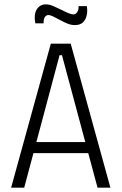

<svg xmlns="http://www.w3.org/2000/svg" viewBox="-20 -860 557 880"><path d="M31 0 213 -660H304L486 0H427L264 -607H253L91 0ZM115 -158V-209H405V-158ZM323 -745Q306 -745 289 -752Q272 -759 255.5 -768Q239 -777 225 -784Q211 -791 201 -791Q192 -791 185.5 -781.5Q179 -772 180 -753H142Q137 -779 141 -798Q145 -817 158 -828.5Q171 -840 190 -840Q206 -840 223.5 -832.5Q241 -825 258 -816.5Q275 -808 290.5 -801Q306 -794 316 -794Q327 -794 334 -804.5Q341 -815 340 -832H378Q382 -808 377 -788Q372 -768 359 -756.5Q346 -745 323 -745Z"/></svg>

Font: Bricolage Grotesque SemiCondensed ExtraLight
Style: Regular
Weight: 250
Width: 4
Designer: Mathieu Triay
Foundry: Atelier Triay
Version: Version 1.000;gftools[0.9.30]